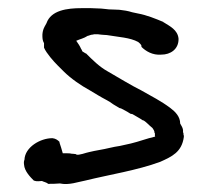

<svg xmlns="http://www.w3.org/2000/svg" viewBox="-20 -483 511 471"><path d="M39 -79C40 -63 55 -48 63 -40C71 -37 77 -39 83 -39C86 -37 94 -36 98 -32H99C108 -32 116 -32 127 -33C149 -28 172 -37 189 -40C250 -55 316 -65 373 -86C402 -99 426 -110 431 -147V-150C430 -152 430 -154 430 -156V-157L429 -158V-164C428 -170 426 -173 422 -180C422 -197 410 -209 398 -218C374 -236 353 -246 327 -261C299 -275 272 -292 244 -308C224 -319 207 -336 191 -352H190L182 -357C181 -360 180 -362 179 -363C176 -370 172 -376 167 -383C176 -387 186 -389 195 -395C197 -395 203 -398 206 -398C210 -398 210 -399 210 -399H220C222 -399 225 -398 228 -398C232 -398 235 -397 242 -397C271 -392 299 -391 319 -380C320 -379 327 -374 327 -370V-368C337 -358 354 -347 376 -349C398 -349 418 -362 418 -387V-388C416 -410 396 -419 382 -428H381V-429C362 -437 340 -446 318 -450L304 -453C295 -456 283 -458 273 -459C266 -459 257 -460 247 -460L238 -461L228 -462C220 -462 211 -463 203 -463H180C145 -463 105 -458 94 -426C91 -420 87 -415 85 -406V-405C85 -405 84 -402 84 -398C84 -390 84 -384 88 -377V-366C94 -352 112 -332 121 -323L136 -308C154 -290 179 -273 201 -261L221 -249C234 -241 248 -235 258 -227L273 -218L277 -217L292 -209L300 -204L305 -203C313 -198 323 -193 330 -188H331C338 -185 345 -176 354 -169C356 -166 359 -162 359 -158V-157L360 -156V-149L361 -148C339 -143 322 -136 301 -131L274 -125C266 -124 257 -122 248 -120C232 -116 215 -114 199 -110C192 -109 173 -101 167 -104L166 -105H165C163 -105 161 -106 155 -106C152 -107 146 -107 142 -107H134C132 -115 128 -127 126 -133V-135C122 -139 117 -143 109 -144H108C79 -144 41 -122 40 -91C39 -89 38 -85 39 -79Z"/></svg>

Font: Scribbler
Style: Bd
Weight: 700
Designer: Mew Too
Foundry: Cannot Into Space Fonts
Version: Version 1.001